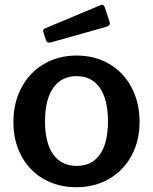

<svg xmlns="http://www.w3.org/2000/svg" viewBox="-20 -772 639 802"><path d="M162 -24.5C202 -1.5 247.7 10 299 10C350.3 10 396 -1.7 436 -25C476 -48.3 507.2 -80.7 529.5 -122C551.8 -163.3 563 -210.3 563 -263C563 -316.3 552 -364 530 -406C508 -448 477 -480.8 437 -504.5C397 -528.2 351.3 -540 300 -540C249.3 -540 204 -528.3 164 -505C124 -481.7 92.7 -448.8 70 -406.5C47.3 -364.2 36 -316 36 -262C36 -209.3 47 -162.3 69 -121C91 -79.7 122 -47.5 162 -24.5ZM397.5 -127C375.2 -95 342.7 -79 300 -79C258 -79 225.5 -95 202.5 -127C179.5 -159 168 -205 168 -265C168 -325.7 179.5 -372.3 202.5 -405C225.5 -437.7 258 -454 300 -454C342 -454 374.3 -437.7 397 -405C419.7 -372.3 431 -325.7 431 -265C431 -205 419.8 -159 397.5 -127ZM437 -683 417 -743C414.3 -749 410.7 -752 406 -752C404 -752 402.3 -751.7 401 -751L167 -653C162.3 -651 160 -647.7 160 -643C160 -641.7 160.7 -639 162 -635L172 -604C174.7 -597.3 179 -594 185 -594C188.3 -594 191 -594.3 193 -595L424 -660C434 -663.3 439 -668.3 439 -675Z"/></svg>

Font: Libre Franklin SemiBold
Style: Regular
Weight: 600
Designer: Pablo Impallari, Rodrigo Fuenzalida
Foundry: Impallari Type
Version: Version 1.002; ttfautohint (v1.5)